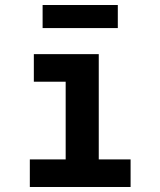

<svg xmlns="http://www.w3.org/2000/svg" viewBox="-20 -746 640 766"><path d="M99 0V-110H242V-420H115V-530H374V-110H501V0ZM150 -634V-726H450V-634Z"/></svg>

Font: Iosevka Curly Slab XBdEx
Style: Regular
Weight: 800
Width: 7
Monospace: yes
Designer: Belleve Invis
Foundry: Belleve Invis
Version: Version 11.0.0; ttfautohint (v1.8.3)